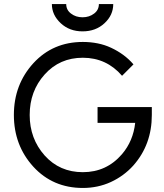

<svg xmlns="http://www.w3.org/2000/svg" viewBox="-20 -920 811 952"><path d="M237.2 -900Q237.2 -845.7 281.3 -804.7Q324.7 -764.5 389.3 -764.5Q454.7 -764.5 498 -804.7Q541.5 -844.8 541.5 -900H470.3Q470.3 -870.7 447 -853Q422.8 -834.3 389.3 -834.3Q355.7 -834.3 331.7 -853Q308.3 -870.7 308.3 -900ZM390.8 -712Q242.5 -712 145.8 -607Q48.8 -501 48.8 -350Q48.8 -199.2 145.5 -93.2Q242.2 12 390.8 12Q465.3 12 529.7 -17.5Q594 -47.2 640.8 -99Q732.8 -202.7 732.8 -350V-389.2H463.7V-310.8H650.3Q640.5 -220.8 585 -155.7Q508.2 -66.3 390.8 -66.3Q275.8 -66.3 201.5 -149Q127.2 -232.5 127.2 -350Q127.2 -468.2 201.5 -550.8Q275.8 -633.7 390.8 -633.7Q508.3 -633.5 585.2 -544.2L641.8 -600.8Q618.5 -627.7 590.7 -648Q562.8 -668.3 530.7 -683.2Q499.2 -698 463.8 -705Q428.5 -712 390.8 -712Z"/></svg>

Font: Unageo Variable
Style: Regular
Weight: 300
Designer: Richard Sepsi
Foundry: Richard Sepsi
Version: Version 2.200